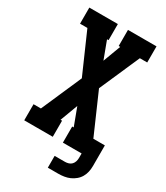

<svg xmlns="http://www.w3.org/2000/svg" viewBox="-219 -827 938 1084"><g transform="rotate(30 250.0 -285.0)"><path d="M280 165V88H348Q359 88 370.5 84.5Q382 81 390 72.5Q398 64 401.5 52.5Q405 41 405 30V0H283V-105H293L250 -220L207 -105H217V0H31V-105H79L194 -368L79 -630H31V-735H217V-630H207L250 -515L293 -630H283V-735H469V-630H421L306 -368L421 -105H496V30Q496 49 492 67.5Q488 86 478.5 102.5Q469 119 454 131.5Q439 144 422 151.5Q405 159 386 162Q367 165 348 165Z"/></g></svg>

Font: Iosevka Slab Extrabold
Style: Regular
Weight: 800
Monospace: yes
Designer: Belleve Invis
Foundry: Belleve Invis
Version: Version 11.1.1; ttfautohint (v1.8.3)